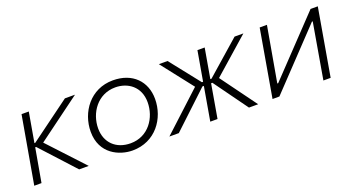

<svg xmlns="http://www.w3.org/2000/svg" viewBox="-41 -957 2558 1394"><g transform="rotate(-20 1237.5 -260.0)"><path d="M47 0H103L149 -260H156L394 0H468L215 -272L551 -520H473L160 -290H154L194 -520H138Z M807 4C984 4 1087 -142 1087 -293C1087 -428 996 -524 844 -524C670 -524 566 -378 566 -227C566 -56 706 4 807 4ZM811 -50C698 -50 625 -123 625 -231C625 -351 706 -470 843 -470C940 -470 1028 -409 1028 -289C1028 -169 949 -50 811 -50Z M1091 0H1164L1441 -260H1452L1407 0H1463L1508 -260H1518L1706 0H1777L1575 -276L1852 -520H1784L1522 -290H1513L1553 -520H1497L1457 -290H1448L1266 -520H1199L1390 -276Z M1888 0H1941L2349 -430H2355L2281 0H2337L2427 -520H2371L1966 -94H1959L2034 -520H1978Z"/></g></svg>

Font: Fixel Display Light
Style: Italic
Weight: 300
Italic angle: -10°
Designer: AlfaBravo + MacPaw
Foundry: Kyrylo Tkachov, Marchela Mozhyna, Serhii Makarenko, Maria Weinstein, Zakhar Kryvoshyya
Version: Version 1.210;Glyphs 3.2 (3217)